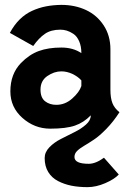

<svg xmlns="http://www.w3.org/2000/svg" viewBox="-20 -522 558 787"><path d="M146 -154.8Q146 -121.6 164.8 -106.9Q183.6 -92.3 210.9 -92.3Q247.1 -92.3 276.1 -118.2Q305.2 -144 313.5 -169.4V-192.4Q299.8 -208 277.1 -218.8Q254.4 -229.5 231.4 -229.5Q201.7 -229.5 173.8 -210.2Q146 -190.9 146 -154.8ZM352.1 -49.3Q323.2 -19.5 286.9 -7.1Q250.5 5.4 186 5.4Q121.6 5.4 72 -38.6Q22.5 -82.5 22.5 -147.5Q22.5 -218.8 65.9 -263.7Q99.6 -298.3 138.7 -312.7Q177.7 -327.1 231.4 -327.1Q279.8 -327.1 313.5 -304.2Q313.5 -332.5 304.4 -353Q295.4 -373.5 281 -383.1Q266.6 -392.6 253.7 -396.5Q240.7 -400.4 227.5 -400.4Q189 -400.4 164.1 -383.3Q139.2 -366.2 116.2 -333.5L20.5 -387.2Q37.6 -419.4 60.5 -442.1Q83.5 -464.8 111.3 -477.5Q139.2 -490.2 168 -495.8Q196.8 -501.5 231.4 -502Q287.1 -502 332.3 -481Q377.4 -460 405 -418Q432.6 -376 432.6 -319.8V-154.3Q432.6 -120.1 440.9 -99.1Q449.2 -78.1 469.7 -62Q444.8 -23.4 416.3 5.9Q387.7 35.2 365.7 49.8Q343.8 64.5 324.7 75.7Q305.7 86.9 295.4 97.4Q285.2 107.9 285.2 121.6Q285.2 149.4 343.8 149.4Q372.1 149.4 406.2 124.5L466.8 193.4Q449.2 212.4 411.4 228.8Q373.5 245.1 338.9 245.1Q303.2 245.1 273.4 239.3Q243.7 233.4 218 220.2Q192.4 207 177.7 183.1Q163.1 159.2 163.1 126Q163.1 101.6 182.6 81.5Q202.1 61.5 230 47.4Q257.8 33.2 285.4 19.5Q313 5.9 332.5 -11.5Q352.1 -28.8 352.1 -49.3Z"/></svg>

Font: Fantasque Sans Mono
Style: Bold
Weight: 700
Monospace: yes
Designer: Jany Belluz
Version: Version 1.8.0 ; ttfautohint (v1.8.2)